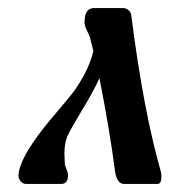

<svg xmlns="http://www.w3.org/2000/svg" viewBox="-20 -457 458 477"><path d="M286 -437Q293 -437 299 -432Q305 -427 306 -420Q336 -183 380 -29Q381 -24 381 -18Q381 0 371 0H288Q271 0 266 -30Q253 -131 227 -263Q214 -233 186 -187Q158 -141 148 -120Q140 -102 140 -75Q140 -67 141 -51Q141 -46 145 -37Q149 -28 149 -22Q149 0 132 0H45Q37 0 31.5 -6.5Q26 -13 26 -21Q27 -61 90 -141Q101 -155 124.5 -182.5Q148 -210 161.5 -227.5Q175 -245 190 -273Q205 -301 212 -330L203 -366Q202 -369 196 -381Q190 -393 190 -402Q190 -437 214 -437Z"/></svg>

Font: Triodion Unicode
Style: Normal
Weight: 400
Version: Version 1.1